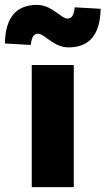

<svg xmlns="http://www.w3.org/2000/svg" viewBox="-72 -766 432 786"><path d="M58 0H230V-500H58ZM208 -572C288 -572 338 -617 340 -730L234 -736C230 -700 220 -690 204 -690C178 -690 140 -746 80 -746C0 -746 -50 -701 -52 -588L54 -582C58 -618 68 -628 84 -628C110 -628 148 -572 208 -572Z"/></svg>

Font: Giro Sans Black
Style: Regular
Weight: 900
Designer: Paul D. Hunt
Foundry: Adobe Systems Incorporated
Version: Version 1.000;PS 1.0;hotconv 1.0.88;makeotf.lib2.5.647800